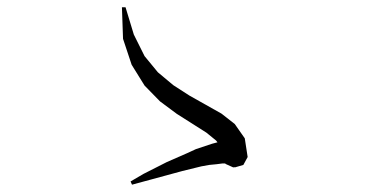

<svg xmlns="http://www.w3.org/2000/svg" viewBox="-20 -674 1040 522"><path d="M618.2 -218.8 617.2 -219.7 614.3 -218.8 592.8 -228.5V-229.5H584L568.4 -227.5L548.8 -225.6L527.3 -221.7L475.6 -209L338.9 -171.9L335 -180.7L370.1 -201.2L433.6 -233.4L489.3 -257.8L512.7 -268.6L556.6 -283.2L571.3 -287.1L567.4 -292L541 -313.5L460.9 -364.3L415 -398.4L373 -441.4L337.9 -498L314.5 -568.4L311.5 -654.3H321.3L343.8 -580.1L373 -521.5L409.2 -477.5L451.2 -442.4L495.1 -414.1L582 -365.2L618.2 -336.9L645.5 -297.9L653.3 -247.1L641.6 -225.6Z"/></svg>

Font: Kurinto Seri
Style: Regular
Weight: 400
Designer: Kurinto was developed by Clint Goss from a range of fonts that are compatible with the SIL Open Font License Version 1.1
Foundry: Clinton F. Goss
Version: Version 2.196; July 25, 2020